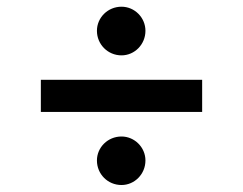

<svg xmlns="http://www.w3.org/2000/svg" viewBox="-20 -565 706 558"><path d="M567.5 -333.1H98.7V-239.7H567.5ZM261.7 -98.7C261.7 -58.9 293.3 -27.3 333.1 -27.3C371.1 -27.3 402.7 -58.9 402.7 -98.7C402.7 -136.7 371.1 -168.3 333.1 -168.3C293.3 -168.3 261.7 -136.7 261.7 -98.7ZM261.7 -475.5C261.7 -436.1 293.3 -404.1 333.1 -404.1C371.4 -404.1 402.7 -436.1 402.7 -475.5C402.7 -513.8 371.4 -545.5 333.1 -545.5C293.3 -545.5 261.7 -513.8 261.7 -475.5Z"/></svg>

Font: Margiela Sans Medium
Style: Regular
Weight: 500
Designer: Stefan Endress, Andreas Faust
Version: Version 1.100;FEAKit 1.0